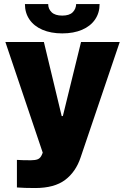

<svg xmlns="http://www.w3.org/2000/svg" viewBox="-20 -740 625 959"><path d="M64.5 196.3V58.6Q89.8 60.5 133.8 60.5Q156.2 60.5 169.2 55.2Q182.1 49.8 189.5 32.2L193.4 22.5L6.8 -530.3H199.2L288.1 -160.2H293.9L384.8 -530.3H578.1L382.8 45.9Q358.9 118.2 305.2 158.7Q251.5 199.2 155.3 199.2Q101.1 199.2 64.5 196.3ZM291 -573.2Q234.4 -573.2 192.1 -591.3Q149.9 -609.4 127.2 -642.6Q104.5 -675.8 104.5 -719.7H220.7Q220.7 -695.3 238 -678.7Q255.4 -662.1 291 -662.1Q326.2 -662.1 342.8 -678.5Q359.4 -694.8 360.4 -719.7H477.5Q477.5 -675.8 454.8 -642.6Q432.1 -609.4 389.9 -591.3Q347.7 -573.2 291 -573.2Z"/></svg>

Font: Pretendard JP Black
Style: Regular
Weight: 900
Designer: Base glyphs from Inter by Rasmus Andersson; Hangeul glyphs from Noto Sans CJK(Source Han Sans) by Jang Soo-young and Kan
Foundry: Kil Hyung-jin
Version: Version 1.309